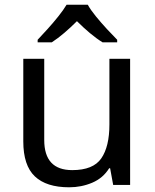

<svg xmlns="http://www.w3.org/2000/svg" viewBox="-20 -786 658 816"><path d="M533 -536V0H461L448 -71H444Q418 -29 372 -9.5Q326 10 274 10Q177 10 128 -36.5Q79 -83 79 -185V-536H168V-191Q168 -63 287 -63Q376 -63 410.5 -113Q445 -163 445 -257V-536ZM353 -766Q365 -744 387.5 -716.5Q410 -689 434.5 -662.5Q459 -636 478 -617V-606H416Q390 -622 362 -645.5Q334 -669 307 -696Q280 -669 253 -646Q226 -623 200 -606H140V-617Q159 -637 182.5 -663Q206 -689 228 -716.5Q250 -744 263 -766Z"/></svg>

Font: Noto Sans Kaithi
Style: Regular
Weight: 400
Designer: Monotype Design Team
Foundry: Monotype Imaging Inc.
Version: Version 2.005; ttfautohint (v1.8.4.7-5d5b)